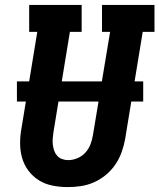

<svg xmlns="http://www.w3.org/2000/svg" viewBox="-20 -755 650 783"><path d="M256 8Q225 8 194.5 2Q164 -4 139 -19.5Q114 -35 96 -59Q78 -83 70 -111.5Q62 -140 62 -171.5Q62 -203 68 -234L132 -625H99V-735H313V-625H265L198 -216Q196 -203 195 -190Q194 -177 195.5 -164.5Q197 -152 201 -140.5Q205 -129 213 -120Q221 -111 233 -106.5Q245 -102 258 -102Q277 -102 296 -110Q315 -118 328.5 -133Q342 -148 349 -166.5Q356 -185 359 -204L429 -625H396V-735H610V-625H562L490 -186Q485 -159 475.5 -133Q466 -107 450 -83.5Q434 -60 411.5 -41.5Q389 -23 363 -11.5Q337 0 309.5 4Q282 8 256 8ZM49 -341V-423H564V-341Z"/></svg>

Font: Iosevka Curly Slab XBdExObl
Style: Regular
Weight: 800
Width: 7
Italic angle: -9°
Monospace: yes
Designer: Belleve Invis
Foundry: Belleve Invis
Version: Version 11.1.0; ttfautohint (v1.8.3)